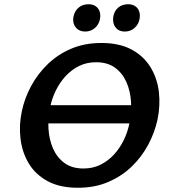

<svg xmlns="http://www.w3.org/2000/svg" viewBox="-20 -874 797 907"><path d="M348 13Q263 13 205.5 -18Q148 -49 116.5 -101Q85 -153 77 -217.5Q69 -282 83 -348Q96 -410 127 -467.5Q158 -525 205.5 -571Q253 -617 316.5 -644Q380 -671 459 -671Q544 -671 601.5 -640Q659 -609 691 -556.5Q723 -504 730.5 -439.5Q738 -375 724 -309Q711 -248 680 -190Q649 -132 601.5 -86.5Q554 -41 490.5 -14Q427 13 348 13ZM374 -78Q419 -78 455 -96Q491 -114 518.5 -144Q546 -174 564.5 -212Q583 -250 591 -290Q602 -341 599 -392Q596 -443 577.5 -485.5Q559 -528 523.5 -554Q488 -580 434 -580Q389 -580 353 -562Q317 -544 289.5 -514Q262 -484 243.5 -446Q225 -408 217 -368Q206 -317 209 -266Q212 -215 230.5 -172.5Q249 -130 284.5 -104Q320 -78 374 -78ZM122 -291 146 -377H722L698 -291ZM383 -725Q362 -725 348 -735Q334 -745 328.5 -762Q323 -779 328 -799Q334 -824 352.5 -839Q371 -854 398 -854Q418 -854 431.5 -845Q445 -836 450.5 -820Q456 -804 452 -783Q447 -758 428 -741.5Q409 -725 383 -725ZM570 -725Q549 -725 535.5 -735Q522 -745 517 -762Q512 -779 516 -799Q521 -824 539.5 -839Q558 -854 585 -854Q605 -854 618.5 -845Q632 -836 637.5 -820Q643 -804 639 -783Q634 -758 615 -741.5Q596 -725 570 -725Z"/></svg>

Font: Ysabeau Infant
Style: Bold Italic
Weight: 700
Italic angle: -12°
Designer: Christian Thalmann (Catharsis Fonts)
Version: Version 2.001;gftools[0.9.30]; featfreeze: ss01,ss02,lnum